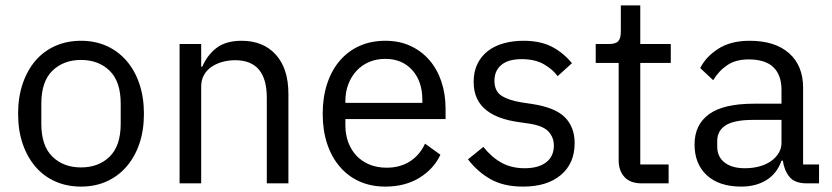

<svg xmlns="http://www.w3.org/2000/svg" viewBox="-20 -679 3082 711"><path d="M280 12Q228 12 185 -7Q142 -26 111.5 -61.5Q81 -97 64 -146.5Q47 -196 47 -258Q47 -319 64 -369Q81 -419 111.5 -454.5Q142 -490 185 -509Q228 -528 280 -528Q332 -528 374.5 -509Q417 -490 448 -454.5Q479 -419 496 -369Q513 -319 513 -258Q513 -196 496 -146.5Q479 -97 448 -61.5Q417 -26 374.5 -7Q332 12 280 12ZM280 -59Q345 -59 386 -99Q427 -139 427 -221V-295Q427 -377 386 -417Q345 -457 280 -457Q215 -457 174 -417Q133 -377 133 -295V-221Q133 -139 174 -99Q215 -59 280 -59Z M645 0V-516H725V-432H729Q748 -476 782.5 -502Q817 -528 875 -528Q955 -528 1001.5 -476.5Q1048 -425 1048 -331V0H968V-317Q968 -456 851 -456Q827 -456 804.5 -450Q782 -444 764 -432Q746 -420 735.5 -401.5Q725 -383 725 -358V0Z M1407 12Q1354 12 1311.5 -7Q1269 -26 1238.5 -61.5Q1208 -97 1191.5 -146.5Q1175 -196 1175 -258Q1175 -319 1191.5 -369Q1208 -419 1238.5 -454.5Q1269 -490 1311.5 -509Q1354 -528 1407 -528Q1459 -528 1500 -509Q1541 -490 1570 -456.5Q1599 -423 1614.5 -377Q1630 -331 1630 -276V-238H1259V-214Q1259 -181 1269.5 -152.5Q1280 -124 1299.5 -103Q1319 -82 1347.5 -70Q1376 -58 1412 -58Q1461 -58 1497.5 -81Q1534 -104 1554 -147L1611 -106Q1586 -53 1533 -20.5Q1480 12 1407 12ZM1407 -461Q1374 -461 1347 -449.5Q1320 -438 1300.5 -417Q1281 -396 1270 -367.5Q1259 -339 1259 -305V-298H1544V-309Q1544 -378 1506.5 -419.5Q1469 -461 1407 -461Z M1917 12Q1845 12 1796.5 -15.5Q1748 -43 1713 -89L1770 -135Q1800 -97 1837 -76.5Q1874 -56 1923 -56Q1974 -56 2002.5 -78Q2031 -100 2031 -140Q2031 -170 2011.5 -191.5Q1992 -213 1941 -221L1900 -227Q1864 -232 1834 -242.5Q1804 -253 1781.5 -270.5Q1759 -288 1746.5 -314Q1734 -340 1734 -376Q1734 -414 1748 -442.5Q1762 -471 1786.5 -490Q1811 -509 1845 -518.5Q1879 -528 1918 -528Q1981 -528 2023.5 -506Q2066 -484 2098 -445L2045 -397Q2028 -421 1995 -440.5Q1962 -460 1912 -460Q1862 -460 1836.5 -438.5Q1811 -417 1811 -380Q1811 -342 1836.5 -325Q1862 -308 1910 -300L1950 -294Q2036 -281 2072 -244.5Q2108 -208 2108 -149Q2108 -74 2057 -31Q2006 12 1917 12Z M2356 0Q2314 0 2292.5 -23.5Q2271 -47 2271 -85V-446H2186V-516H2234Q2260 -516 2269.5 -526.5Q2279 -537 2279 -563V-659H2351V-516H2464V-446H2351V-70H2456V0Z M2968 0Q2923 0 2903.5 -24Q2884 -48 2879 -84H2874Q2857 -36 2818 -12Q2779 12 2725 12Q2643 12 2597.5 -30Q2552 -72 2552 -144Q2552 -217 2605.5 -256Q2659 -295 2772 -295H2874V-346Q2874 -401 2844 -430Q2814 -459 2752 -459Q2705 -459 2673.5 -438Q2642 -417 2621 -382L2573 -427Q2594 -469 2640 -498.5Q2686 -528 2756 -528Q2850 -528 2902 -482Q2954 -436 2954 -354V-70H3013V0ZM2738 -56Q2768 -56 2793 -63Q2818 -70 2836 -83Q2854 -96 2864 -113Q2874 -130 2874 -150V-235H2768Q2699 -235 2667.5 -215Q2636 -195 2636 -157V-136Q2636 -98 2663.5 -77Q2691 -56 2738 -56Z"/></svg>

Font: IBM Plex Sans Devanagari
Style: Regular
Weight: 400
Designer: Mike Abbink, Paul van der Laan, Pieter van Rosmalen, Erin McLaughlin
Foundry: Bold Monday
Version: Version 1.1